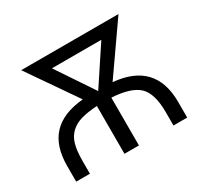

<svg xmlns="http://www.w3.org/2000/svg" viewBox="-144 -876 1117 1065"><g transform="rotate(-30 414.5 -344.0)"><path d="M727.1 -688 509.8 -377Q770 -354 770 -100.1V0H682.1V-87.9Q681.6 -205.6 632.8 -252.2Q584 -298.8 460.9 -306.2V0H368.2V-306.2Q305.7 -302.2 265.4 -290.5Q225.1 -278.8 197.8 -253.4Q170.4 -228 158.9 -188.2Q147.5 -148.4 147 -87.9V0H59.1V-100.1Q59.1 -228.5 123.8 -297.1Q188.5 -365.7 318.8 -377L104 -688ZM256.8 -611.8 416 -374 573.2 -611.8Z"/></g></svg>

Font: Libra Sans Modern
Style: Regular
Weight: 400
Foundry: Stefan Peev, Context Ltd
Version: Version 1.000